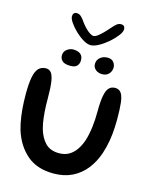

<svg xmlns="http://www.w3.org/2000/svg" viewBox="-141 -1062 936 1173"><g transform="rotate(15 327.0 -476.0)"><path d="M312.5 18.5Q207 18.5 142.8 -37.5Q78.5 -93.5 50 -185.5Q44.5 -204.5 40.2 -225Q36 -245.5 33 -267Q30 -288.5 28 -311.2Q26 -334 25 -357.5Q24 -381 24 -405.5Q24 -473.5 32 -514.2Q40 -555 57.8 -572.8Q75.5 -590.5 104 -590.5Q124 -590.5 136.5 -575.2Q149 -560 155 -521.8Q161 -483.5 161 -414Q161 -393.5 161.5 -373.2Q162 -353 163.5 -333.8Q165 -314.5 167 -296Q169 -277.5 172.2 -260.5Q175.5 -243.5 179.5 -228.5Q194.5 -175 226 -142.5Q257.5 -110 313.5 -110Q348.5 -110 374.8 -125Q401 -140 419.5 -166.5Q438 -193 450 -227.5Q456.5 -247.5 461.2 -269.8Q466 -292 469 -315.8Q472 -339.5 473.5 -364.5Q475 -389.5 475 -414.5Q475 -479.5 482 -516.5Q489 -553.5 504 -569Q519 -584.5 542.5 -584.5Q567.5 -584.5 580.8 -566Q594 -547.5 598.8 -507Q603.5 -466.5 603.5 -399.5Q603.5 -376 602.2 -352.8Q601 -329.5 598.8 -307.2Q596.5 -285 592.8 -263.8Q589 -242.5 584 -222.2Q579 -202 572.5 -182.5Q552.5 -122 516.8 -76.8Q481 -31.5 430 -6.5Q379 18.5 312.5 18.5ZM242.5 -643.5Q206.5 -643.5 191.2 -657.2Q176 -671 176 -692Q176 -717 195.2 -731Q214.5 -745 234.5 -745Q250.5 -745 264.8 -740.2Q279 -735.5 287.8 -724Q296.5 -712.5 296.5 -691.5Q296.5 -671.5 284.2 -657.5Q272 -643.5 242.5 -643.5ZM443 -644.5Q417.5 -644.5 401 -658.5Q384.5 -672.5 384.5 -693.5Q384.5 -719 403.5 -735Q422.5 -751 450 -751Q475.5 -751 488 -736Q500.5 -721 500.5 -702Q500.5 -678 484.8 -661.2Q469 -644.5 443 -644.5ZM328.5 -797.5Q308 -797.5 281.5 -813.2Q255 -829 230.2 -852.8Q205.5 -876.5 189.5 -900Q173.5 -923.5 173.5 -939Q173.5 -951.5 180 -958.2Q186.5 -965 197 -965Q213.5 -965 225.8 -953.5Q238 -942 254 -918.5Q265 -903.5 279 -889.2Q293 -875 307 -865.8Q321 -856.5 331.5 -856.5Q342 -856.5 356.8 -867.5Q371.5 -878.5 387.8 -894.8Q404 -911 418 -927.5Q437 -949.5 449.2 -959.5Q461.5 -969.5 476.5 -969.5Q502 -969.5 502 -943.5Q502 -927.5 483.5 -903Q465 -878.5 437 -854.2Q409 -830 379.8 -813.8Q350.5 -797.5 328.5 -797.5Z"/></g></svg>

Font: Gluten
Style: Regular
Weight: 400
Designer: Tyler Finck
Foundry: Etcetera Type Company
Version: Version 1.300